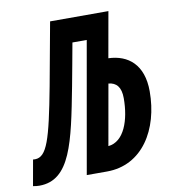

<svg xmlns="http://www.w3.org/2000/svg" viewBox="-101 -764 766 844"><g transform="rotate(-10 282.5 -341.5)"><path d="M7.3 9.8C146 9.8 177.7 -153.3 224.1 -394.5C235.8 -455.1 247.6 -522 259.3 -585H323.2L220.2 0H310.5C469.2 0 556.6 -144.5 556.6 -314.9C556.6 -434.1 490.7 -486.3 402.8 -489.3L439 -693.4H178.7C162.1 -602.5 143.6 -502.4 127 -411.6C83.5 -181.2 61.5 -108.9 8.8 -107.9C5.9 -107.9 2.4 -107.9 -0.5 -108.4L-21 6.8C-11.2 8.8 -1 9.8 7.3 9.8ZM335.9 -108.9 383.8 -379.9C418.5 -376.5 439 -355 439 -304.7C439 -207.5 407.2 -115.7 335.9 -108.9Z"/></g></svg>

Font: Cascadia Mono SemiBold
Style: Italic
Weight: 600
Italic angle: -10°
Monospace: yes
Designer: Aaron Bell
Foundry: Saja Typeworks
Version: Version 2404.023